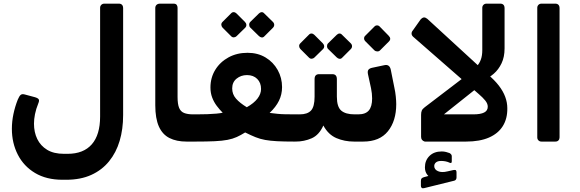

<svg xmlns="http://www.w3.org/2000/svg" viewBox="-20 -770 3175 1051"><path d="M322 214Q234 214 172 177Q110 140 77.5 76.5Q45 13 45 -65Q45 -105 53.5 -145.5Q62 -186 77 -224Q85 -243 92.5 -250Q100 -257 115 -253L171 -238Q188 -233 192 -226Q196 -219 190 -205Q177 -173 171.5 -145Q166 -117 166 -93Q166 -46 184 -9Q202 28 238 50Q274 72 330 72H350Q437 72 482.5 20Q528 -32 528 -132V-727Q528 -737 534.5 -743.5Q541 -750 551 -750H631Q642 -750 648 -743.5Q654 -737 654 -727V-140Q654 -63 635 1Q616 65 577 113Q538 161 479.5 187.5Q421 214 342 214Z M1046 5H1001Q946 5 907.5 -14.5Q869 -34 849.5 -78Q830 -122 830 -194V-726Q830 -737 837 -743.5Q844 -750 856 -750H930Q942 -750 947 -743.5Q952 -737 952 -727V-239Q952 -200 960.5 -179.5Q969 -159 988 -151.5Q1007 -144 1037 -144H1061Q1076 -144 1076 -129V-25Q1076 5 1046 5Z M1049 5Q1031 5 1031 -13V-121Q1031 -132 1038 -138Q1045 -144 1056 -144Q1088 -144 1115.5 -145Q1143 -146 1164.5 -148Q1186 -150 1199 -153Q1182 -170 1166.5 -190.5Q1151 -211 1141.5 -236Q1132 -261 1132 -291Q1132 -345 1158.5 -388Q1185 -431 1231 -456Q1277 -481 1335 -481Q1391 -481 1433.5 -455.5Q1476 -430 1500 -387Q1524 -344 1524 -293Q1524 -253 1507 -218.5Q1490 -184 1456 -152Q1480 -149 1498.5 -147Q1517 -145 1542.5 -144.5Q1568 -144 1611 -144Q1618 -144 1623 -139.5Q1628 -135 1628 -127V-29Q1628 5 1592 5Q1535 5 1497 3Q1459 1 1431.5 -4Q1404 -9 1379 -19Q1354 -29 1322 -45Q1298 -30 1276 -20Q1254 -10 1225.5 -4.5Q1197 1 1155 3Q1113 5 1049 5ZM1331 -183Q1370 -205 1389.5 -230.5Q1409 -256 1409 -283Q1409 -317 1388 -338Q1367 -359 1332 -359Q1299 -359 1275 -339.5Q1251 -320 1251 -286Q1251 -254 1272 -230Q1293 -206 1331 -183ZM1275 -572Q1269 -566 1260 -565.5Q1251 -565 1244 -573L1198 -619Q1192 -626 1191.5 -634.5Q1191 -643 1198 -650L1244 -696Q1251 -704 1259.5 -703.5Q1268 -703 1275 -696L1321 -650Q1328 -643 1328.5 -634Q1329 -625 1322 -618ZM1428 -572Q1421 -564 1412.5 -565Q1404 -566 1397 -573L1350 -619Q1344 -625 1344 -634.5Q1344 -644 1350 -650L1397 -696Q1404 -703 1412 -703.5Q1420 -704 1427 -696L1474 -650Q1481 -643 1481 -634Q1481 -625 1474 -618Z M1598 5Q1583 5 1583 -10V-114Q1583 -144 1613 -144H1621Q1663 -144 1682.5 -165Q1702 -186 1702 -241V-337Q1702 -364 1727 -364H1799Q1824 -364 1824 -337V-241Q1824 -185 1848 -164.5Q1872 -144 1921 -144H1933Q1948 -144 1948 -129V-25Q1948 5 1918 5Q1866 5 1821.5 -14Q1777 -33 1750 -83Q1727 -31 1686 -13Q1645 5 1598 5ZM1701 -455Q1695 -449 1686 -448.5Q1677 -448 1670 -456L1624 -502Q1618 -509 1617.5 -517.5Q1617 -526 1624 -533L1670 -579Q1677 -587 1685.5 -586.5Q1694 -586 1701 -579L1747 -533Q1754 -526 1754.5 -517Q1755 -508 1748 -501ZM1854 -455Q1847 -447 1838.5 -448Q1830 -449 1823 -456L1776 -502Q1770 -508 1770 -517.5Q1770 -527 1776 -533L1823 -579Q1830 -586 1838 -586.5Q1846 -587 1853 -579L1900 -533Q1907 -526 1907 -517Q1907 -508 1900 -501Z M1919 5Q1911 5 1907 0Q1903 -5 1903 -12V-119Q1903 -133 1911 -138.5Q1919 -144 1933 -144H1941Q1981 -144 1999 -165.5Q2017 -187 2017 -231Q2017 -245 2015.5 -258.5Q2014 -272 2011 -287L1994 -365Q1991 -381 1997 -388.5Q2003 -396 2017 -399L2083 -413Q2112 -420 2119 -389L2139 -289Q2144 -267 2146.5 -242Q2149 -217 2149 -200Q2149 -108 2103.5 -51.5Q2058 5 1968 5ZM2060 -494Q2054 -488 2044.5 -488.5Q2035 -489 2029 -495L1980 -544Q1973 -551 1973 -560Q1973 -569 1980 -575L2029 -624Q2035 -631 2044 -631Q2053 -631 2059 -624L2107 -575Q2124 -558 2109 -543Z M2305 5Q2285 -1 2285 -21V-141Q2285 -156 2289 -165Q2293 -174 2305 -183L2533 -357L2606 -300L2410 -144H2571Q2610 -144 2630 -154Q2650 -164 2650 -186Q2650 -203 2636 -220Q2622 -237 2602 -254L2246 -565Q2234 -574 2233 -584.5Q2232 -595 2241 -605L2282 -663Q2292 -674 2300.5 -674.5Q2309 -675 2319 -667L2650 -363Q2687 -332 2710.5 -301.5Q2734 -271 2745.5 -240Q2757 -209 2757 -178Q2758 -121 2732.5 -80Q2707 -39 2656.5 -17Q2606 5 2531 5ZM2627 -331 2557 -382Q2576 -393 2590 -407.5Q2604 -422 2612 -443.5Q2620 -465 2620 -496V-727Q2620 -737 2626.5 -743.5Q2633 -750 2643 -750H2719Q2730 -750 2736 -743.5Q2742 -737 2742 -727V-505Q2742 -458 2725.5 -423.5Q2709 -389 2683 -366.5Q2657 -344 2627 -331ZM2301 260Q2292 262 2288 258Q2284 254 2284 247V221Q2284 211 2287.5 207Q2291 203 2300 200L2344 188V206Q2331 202 2318.5 186Q2306 170 2306 146Q2306 108 2331 83.5Q2356 59 2398 59Q2410 59 2422 62Q2434 65 2441 68Q2453 75 2453 85V113Q2453 126 2442 121Q2421 111 2395 111Q2376 111 2366.5 119Q2357 127 2357 139Q2357 158 2377.5 167Q2398 176 2430 168L2461 161Q2472 159 2475.5 162Q2479 165 2479 174V201Q2479 215 2467 219Z M2944 5Q2934 5 2927.5 -1.5Q2921 -8 2921 -18V-727Q2921 -737 2927.5 -743.5Q2934 -750 2944 -750H3020Q3031 -750 3037 -743.5Q3043 -737 3043 -727V-18Q3043 -8 3037 -1.5Q3031 5 3020 5Z"/></svg>

Font: Rubik SemiBold
Style: Italic
Weight: 600
Italic angle: -12°
Designer: Hubert and Fischer
Foundry: Hubert and Fischer
Version: Version 2.300;gftools[0.9.30]